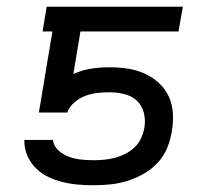

<svg xmlns="http://www.w3.org/2000/svg" viewBox="-20 -540 640 568"><path d="M257 8Q233 8 210 6Q187 4 165 -1.5Q143 -7 123 -16.5Q103 -26 87.5 -41Q72 -56 62.5 -76Q53 -96 52 -119V-126H137V-123Q141 -105 154.5 -93.5Q168 -82 184.5 -76Q201 -70 219.5 -68Q238 -66 257 -66Q272 -66 288 -67.5Q304 -69 319.5 -73Q335 -77 350 -84.5Q365 -92 377.5 -103.5Q390 -115 397 -130.5Q404 -146 407 -161Q411 -184 405.5 -206Q400 -228 385 -242Q370 -256 348.5 -261.5Q327 -267 304 -267Q286 -267 268 -265Q250 -263 232.5 -256.5Q215 -250 200 -237Q185 -224 179 -207H95L135 -447H106L118 -520H521L508 -447H218L197 -321Q223 -333 250.5 -337Q278 -341 304 -341Q331 -341 357.5 -337Q384 -333 407.5 -322.5Q431 -312 450 -294.5Q469 -277 479.5 -254Q490 -231 491.5 -204Q493 -177 488 -150Q484 -125 474 -101Q464 -77 445.5 -57.5Q427 -38 403.5 -25Q380 -12 355.5 -4.5Q331 3 306 5.5Q281 8 257 8Z"/></svg>

Font: Iosevka SS04 Extended
Style: Italic
Weight: 400
Width: 7
Italic angle: -9°
Monospace: yes
Designer: Belleve Invis
Foundry: Belleve Invis
Version: Version 19.0.0; ttfautohint (v1.8.4)